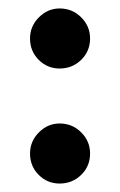

<svg xmlns="http://www.w3.org/2000/svg" viewBox="-20 -428 284 454"><path d="M121 6Q92 6 71.5 -14.5Q51 -35 51 -65Q51 -94 72 -115Q93 -136 121 -136Q151 -136 172 -115Q193 -94 193 -65Q193 -35 172 -14.5Q151 6 121 6ZM121 -266Q92 -266 71.5 -286.5Q51 -307 51 -337Q51 -366 72 -387Q93 -408 121 -408Q151 -408 172 -387Q193 -366 193 -337Q193 -307 172 -286.5Q151 -266 121 -266Z"/></svg>

Font: Lil Grotesk Bold
Style: Regular
Weight: 700
Designer: Bastien Sozeau
Foundry: NBR — Bastien Sozeau
Version: Version 4.002; ttfautohint (v1.8.4.7-5d5b)